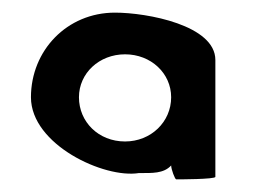

<svg xmlns="http://www.w3.org/2000/svg" viewBox="-20 -788 403 304"><path d="M29 -634C29 -559 145 -505 200 -514C221 -514 239 -513 251 -526C251 -520 257 -504 259 -504C262 -504 321 -504 321 -508V-693C321 -748 213 -768 162 -768C86 -768 29 -708 29 -634ZM105 -634C105 -672 137 -702 178 -702C219 -702 251 -672 251 -634C251 -595 219 -564 178 -564C136 -564 105 -595 105 -634Z"/></svg>

Font: Ampere
Style: Cnd
Weight: 400
Version: Version 1